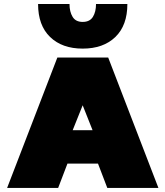

<svg xmlns="http://www.w3.org/2000/svg" viewBox="-20 -928 817 948"><path d="M388.2 -688Q286.6 -688 227.3 -745.4Q168 -802.7 168 -908.2H323.2Q323.2 -870.1 338.4 -845Q353.5 -819.8 388.2 -819.8Q423.3 -819.8 438.7 -844.7Q454.1 -869.6 454.1 -908.2H608.9Q608.9 -802.7 549.6 -745.4Q490.2 -688 388.2 -688ZM15.1 0 263.2 -644H514.2L762.2 0H509.8L463.9 -120.1H313L267.1 0ZM338.9 -285.2H437L388.2 -408.2Z"/></svg>

Font: Kanit Black
Style: Regular
Weight: 900
Designer: Katatrad Team
Foundry: CadsonDemak
Version: Version 1.000;PS 001.000;hotconv 1.0.88;makeotf.lib2.5.64775